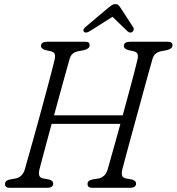

<svg xmlns="http://www.w3.org/2000/svg" viewBox="-20 -900 847 920"><path d="M168.5 -86Q164.5 -66.5 168.8 -57.2Q173 -48 186.5 -45L214.5 -40Q235.5 -34.5 235 -19.5Q235 -10 226.8 -5Q218.5 0 206.5 0H27.5Q4 0 4 -18Q3.5 -35 27.5 -40L53.5 -44.5Q87 -51 98.5 -87Q102.5 -101 113.2 -139.2Q124 -177.5 138.8 -230.2Q153.5 -283 169.5 -341.2Q185.5 -399.5 200.2 -454.5Q215 -509.5 226.2 -552.2Q237.5 -595 242 -615.5Q245.5 -631.5 242 -641.2Q238.5 -651 223 -654.5L198 -660Q176 -666 176.5 -681Q177 -700 208.5 -700H387Q400 -700 404.8 -695.8Q409.5 -691.5 409.5 -683.5Q409.5 -666.5 383.5 -660L353 -654Q322.5 -648 314 -619Q308 -597.5 296 -555Q284 -512.5 269.2 -458.2Q254.5 -404 239 -347.5H568Q583.5 -404 598 -457.8Q612.5 -511.5 623.5 -553.2Q634.5 -595 639 -615.5Q642.5 -631.5 639 -641.2Q635.5 -651 620 -654.5L595 -660Q573 -666 573.5 -681Q574 -700 604 -700H784Q807 -700 806.5 -683Q806.5 -666.5 780.5 -660L750 -654Q719.5 -647.5 711 -618.5Q704.5 -596.5 692.2 -552Q680 -507.5 664.5 -451Q649 -394.5 632.8 -335.2Q616.5 -276 602.2 -223.2Q588 -170.5 578 -133.5Q568 -96.5 565.5 -86Q561.5 -66.5 565.8 -57Q570 -47.5 583.5 -45L611.5 -40Q632.5 -34.5 632 -19.5Q632 -10 623.8 -5Q615.5 0 603.5 0H422.5Q399.5 0 399.5 -17.5Q398.5 -35 422.5 -40L450.5 -44.5Q484 -50.5 495.5 -87Q499 -99.5 508.2 -132Q517.5 -164.5 530.2 -210Q543 -255.5 557 -306.5H227.5Q213 -253.5 200.5 -207Q188 -160.5 179.5 -128.2Q171 -96 168.5 -86ZM613.5 -746.5Q602.5 -739.5 590.5 -750.5L519 -819.5L410 -750.5Q391 -739 382.5 -747.5Q374 -757 389 -770L498 -862Q508.5 -870.5 516.2 -875.5Q524 -880.5 533 -880.5Q542.5 -880.5 547.5 -875.5Q552.5 -870.5 558 -862L618.5 -769Q622.5 -762.5 620.2 -756.2Q618 -750 613.5 -746.5Z"/></svg>

Font: Fraunces 72pt SuperSoft Light
Style: Italic
Weight: 300
Italic angle: -16°
Version: Version 1.000;[b76b70a41]